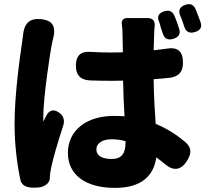

<svg xmlns="http://www.w3.org/2000/svg" viewBox="-20 -856 1020 936"><path d="M209 -486C219 -561 230 -631 236 -656C236 -657 237 -658 237 -660C255 -723 241 -758 176 -763C120 -767 97 -738 92 -682C91 -674 90 -666 89 -659C84 -622 74 -559 66 -484C58 -411 51 -327 51 -252C51 -143 65 -45 80 23C90 59 129 61 167 58C195 56 224 38 223 10C223 10 223 9 223 9C223 -1 226 -24 229 -37C239 -86 263 -166 288 -243C296 -266 291 -289 272 -304C244 -326 220 -322 205 -290C200 -282 196 -273 192 -263C191 -267 191 -282 191 -285C191 -331 199 -411 209 -486ZM844 -744C839 -756 835 -769 830 -780C820 -802 804 -808 781 -801C753 -792 744 -776 756 -749C759 -740 762 -730 764 -721C767 -712 771 -702 774 -692C782 -666 800 -659 826 -667C850 -675 861 -689 854 -714C851 -724 847 -734 844 -744ZM947 -777C942 -789 938 -801 933 -812C923 -834 908 -840 885 -833C857 -824 847 -806 859 -779C863 -771 866 -762 869 -754C872 -744 876 -734 879 -724C888 -699 906 -692 931 -700C956 -708 966 -722 958 -747C955 -756 951 -767 947 -777ZM471 -164C484 -173 503 -177 525 -177C548 -177 569 -174 592 -168V-161C592 -134 587 -114 576 -101C566 -88 550 -81 525 -81C484 -81 450 -93 450 -128C450 -144 458 -156 471 -164ZM373 -242C334 -211 311 -166 311 -111C311 0 402 60 540 60C668 60 729 3 742 -89C755 -79 769 -69 783 -57C824 -21 862 -25 891 -71C914 -108 916 -134 884 -163C846 -195 798 -228 739 -252C735 -310 730 -380 729 -470C756 -472 783 -474 809 -477C852 -483 872 -506 872 -550C872 -605 847 -628 793 -619C772 -616 751 -613 729 -611L732 -703C732 -711 733 -721 734 -730C737 -753 724 -768 700 -768H654H599C581 -768 571 -756 574 -737C576 -723 577 -709 577 -701L579 -601L523 -600C490 -600 456 -601 423 -603C373 -607 350 -585 350 -535C350 -490 372 -467 417 -464C453 -463 488 -462 524 -462L580 -463C581 -401 584 -341 587 -289C570 -290 555 -291 537 -291C469 -291 413 -274 373 -242Z"/></svg>

Font: GenSenRounded2 TW H
Style: Regular
Weight: 900
Version: Version 2.100;PS 2.1;hotconv 16.6.51;makeotf.lib2.5.65220 DE